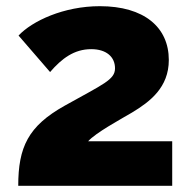

<svg xmlns="http://www.w3.org/2000/svg" viewBox="-20 -601 620 621"><path d="M537 0V-144H265C289 -171 366 -213 407 -237C465 -272 526 -318 526 -407C526 -513 446 -581 303 -581C186 -581 84 -533 40 -486L142 -368C180 -412 220 -442 275 -442C324 -442 352 -417 352 -380C352 -343 314 -329 189 -259C71 -193 39 -125 39 0Z"/></svg>

Font: Raleway
Style: ExtraBold
Weight: 800
Designer: Matt McInerney, Pablo Impallari, Rodrigo Fuenzalida
Foundry: Matt McInerney, Pablo Impallari, Rodrigo Fuenzalida
Version: Version 3.000